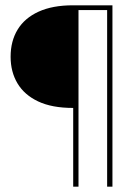

<svg xmlns="http://www.w3.org/2000/svg" viewBox="-20 -704 529 724"><path d="M255 -684H404V0H384V-666H276V0H256V-297H255Q176 -297 124 -321.5Q72 -346 46 -389.5Q20 -433 20 -490Q20 -549 46.5 -592.5Q73 -636 125.5 -660Q178 -684 255 -684Z"/></svg>

Font: Poppins Variable
Style: Regular
Weight: 100
Designer: Jonny Pinhorn
Foundry: Indian Type Foundry
Version: Version 6.000